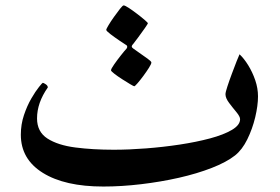

<svg xmlns="http://www.w3.org/2000/svg" viewBox="-20 -660 1028 706"><path d="M928.7 -305.7Q928.7 -272 918.5 -229Q908.2 -186 889.4 -147.7Q870.6 -109.4 844.2 -88.4Q812.5 -63.5 758.5 -42.5Q704.6 -21.5 637.7 -6.3Q570.8 8.8 499 17.3Q427.2 25.9 359.9 25.9Q218.3 25.9 137.5 -24.4Q56.6 -74.7 56.6 -164.6Q56.6 -202.6 68.1 -236.8Q79.6 -271 95.2 -297.9Q110.8 -324.7 123.3 -340.1Q135.7 -355.5 137.2 -355.5Q140.1 -355.5 147.9 -350.3Q155.8 -345.2 155.8 -338.4Q116.2 -282.2 116.2 -224.6Q116.2 -175.3 154.5 -150.6Q192.9 -126 257.1 -117.7Q321.3 -109.4 398.4 -109.4Q453.6 -109.4 516.6 -114.3Q579.6 -119.1 640.9 -128.4Q702.1 -137.7 752.4 -151.1Q802.7 -164.6 832.8 -182.4Q862.8 -200.2 862.8 -221.7Q862.8 -231.4 849.4 -247.6Q835.9 -263.7 822.5 -281.5Q809.1 -299.3 809.1 -313.5Q809.1 -320.8 816.2 -342.3Q823.2 -363.8 832.8 -389.4Q842.3 -415 850.3 -435.3Q858.4 -455.6 860.8 -460.4Q877 -445.3 892.6 -420.2Q908.2 -395 918.5 -365.2Q928.7 -335.4 928.7 -305.7ZM536.6 -430.2Q536.6 -424.8 527.8 -410.9Q519 -397 507.3 -381.1Q495.6 -365.2 485.8 -354Q476.1 -342.8 473.6 -342.8Q471.7 -342.8 458.5 -350.6Q445.3 -358.4 429 -368.9Q412.6 -379.4 400.4 -388.9Q388.2 -398.4 388.2 -401.4Q388.2 -406.7 399.7 -423.1Q411.1 -439.5 424.6 -456.5Q438 -473.6 444.8 -480.5Q447.8 -484.9 447.8 -487.3Q447.8 -491.2 445.8 -493.2Q438 -498 419.9 -510.3Q401.9 -522.5 386.2 -534.4Q370.6 -546.4 370.6 -550.3Q370.6 -553.2 378.9 -567.1Q387.2 -581.1 399.2 -597.9Q411.1 -614.7 421.1 -627.4Q431.2 -640.1 434.6 -640.1Q439.5 -640.1 453.6 -630.9Q467.8 -621.6 484.1 -609.1Q500.5 -596.7 512.2 -586.4Q523.9 -576.2 523.9 -574.7Q523.9 -572.8 512.9 -556.9Q502 -541 489 -523.7Q476.1 -506.3 470.7 -499.5Q469.2 -498 466.8 -494.9Q464.4 -491.7 464.4 -488.3Q464.4 -485.8 470.2 -481.4Q477.1 -476.1 493.2 -465.1Q509.3 -454.1 522.9 -444.1Q536.6 -434.1 536.6 -430.2Z"/></svg>

Font: Scheherazade New
Style: Bold
Weight: 700
Designer: SIL International
Foundry: SIL International
Version: Version 4.000